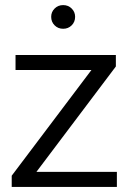

<svg xmlns="http://www.w3.org/2000/svg" viewBox="-20 -734 512 754"><path d="M435 -518V-473L123 -59H439V0H26V-44L339 -459H41V-518ZM181 -668Q181 -687 194.5 -700.5Q208 -714 228 -714Q248 -714 261.5 -700.5Q275 -687 275 -668Q275 -648 261.5 -634.5Q248 -621 228 -621Q208 -621 194.5 -634.5Q181 -648 181 -668Z"/></svg>

Font: Nacelle Light
Style: Regular
Weight: 300
Designer: Sora Sagano
Foundry: Sora Sagano
Version: Version 1.000;FEAKit 1.0